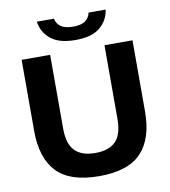

<svg xmlns="http://www.w3.org/2000/svg" viewBox="-100 -1029 997 1124"><g transform="rotate(-10 398.5 -467.0)"><path d="M400 9.5Q226.5 9.5 147.8 -73Q69 -155.5 69 -317.5V-740H238.5V-302Q238.5 -210.5 278.8 -169.2Q319 -128 400 -128Q481.5 -128 521.5 -169.2Q561.5 -210.5 561.5 -302V-740H728V-317.5Q728 -155.5 649.8 -73Q571.5 9.5 400 9.5ZM400.5 -799.5Q303 -799.5 253.5 -840.5Q204 -881.5 195.5 -944.5H297Q303 -914.5 327.2 -896.8Q351.5 -879 400.5 -879Q449.5 -879 473.2 -896.8Q497 -914.5 503 -944.5H604.5Q596 -881.5 547 -840.5Q498 -799.5 400.5 -799.5Z"/></g></svg>

Font: Encode Sans SemiExpanded SemiExpanded
Style: Bold
Weight: 700
Width: 6
Designer: Multiple Designers
Foundry: Impallari Type
Version: Version 3.000; ttfautohint (v1.8.3) -l 8 -r 50 -G 200 -x 14 